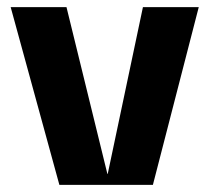

<svg xmlns="http://www.w3.org/2000/svg" viewBox="-20 -520 588 540"><path d="M282 -31H283L382 -500H539L410 0H147L10 -500H167Z"/></svg>

Font: Fivo Sans Modern
Style: Regular
Weight: 700
Designer: Alexander Slobzheninov
Foundry: Alexander Slobzheninov
Version: 1.0